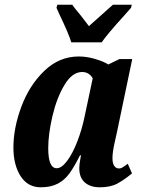

<svg xmlns="http://www.w3.org/2000/svg" viewBox="-20 -786 622 816"><path d="M37 -159Q37 -242 71 -333Q105 -424 168.5 -485Q232 -546 315 -546Q348 -546 384 -535.5Q420 -525 440 -512L488 -535H542L477 -224Q476 -219 467 -179Q458 -139 458 -114Q458 -92 465.5 -81Q473 -70 486 -70Q493 -70 499 -73.5Q505 -77 512 -82Q519 -87 523 -90L541 -49Q507 -21 478 -5.5Q449 10 404 10Q364 10 340.5 -10.5Q317 -31 317 -71Q317 -89 324 -126H320Q296 -78 275.5 -49.5Q255 -21 225.5 -5.5Q196 10 153 10Q98 10 67.5 -37.5Q37 -85 37 -159ZM339 -288 374 -453Q367 -466 355.5 -473Q344 -480 329 -480Q287 -480 254 -425Q221 -370 203 -293Q185 -216 185 -156Q185 -71 221 -71Q242 -71 265.5 -102.5Q289 -134 308.5 -184.5Q328 -235 339 -288ZM233 -724 220 -753 224 -766H287Q297 -751 321 -723Q328 -713 338 -701Q348 -689 358 -675L460 -766H540L537 -753L507 -719Q437 -642 412 -606H283Q272 -643 233 -724Z"/></svg>

Font: Noto Serif CondExtraBold
Style: Italic
Weight: 800
Width: 3
Italic angle: -12°
Designer: Monotype Design Team
Foundry: Monotype Imaging Inc.
Version: Version 1.001